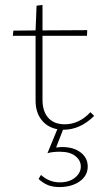

<svg xmlns="http://www.w3.org/2000/svg" viewBox="-20 -518 417 777"><path d="M335 156Q335 193 302.5 216Q270 239 220 239Q194 239 174 231Q154 223 136 206L146 190Q179 220 222 220Q260 220 283.5 201Q307 182 307 156Q307 131 285 113.5Q263 96 222 96Q192 96 172 102L212 5Q171 -3 147.5 -33.5Q124 -64 124 -111V-373H32L34 -394L124 -395L128 -495L152 -498V-395L333 -396L332 -373H152V-115Q152 -67 175.5 -41Q199 -15 242 -15Q300 -15 346 -64L361 -49Q305 7 237 7H235L207 79Q223 77 231 77Q278 77 306.5 99Q335 121 335 156Z"/></svg>

Font: Ysabeau Infant Extralight
Style: Regular
Weight: 200
Designer: Christian Thalmann (Catharsis Fonts)
Version: Version 0.003